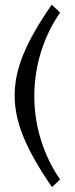

<svg xmlns="http://www.w3.org/2000/svg" viewBox="-20 -652 314 806"><path d="M197.3 -632.3 232.4 -599.1Q179.2 -522.5 151.6 -432.4Q124 -342.3 124 -248.5Q124 -154.8 151.6 -65.2Q179.2 24.4 232.4 101.6L198.2 133.3Q118.2 17.6 79.8 -74Q41.5 -165.5 41.5 -251Q41.5 -336.4 79.3 -427Q117.2 -517.6 197.3 -632.3Z"/></svg>

Font: MiladAzad
Style: Regular
Weight: 400
Designer: Reza bakhtiari fard
Foundry: http://font-store.ir
Version: Version:0.0.3;RFB:1.2.5;Building:2016-04-05 21:27:38.277324